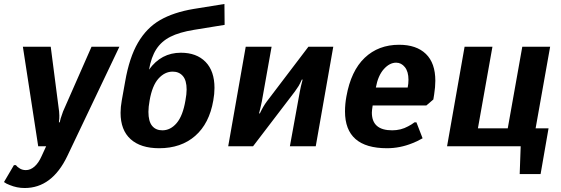

<svg xmlns="http://www.w3.org/2000/svg" viewBox="-42 -735 2822 965"><path d="M7 195Q-10 189 -22 180L28 95H38Q45 104 52 108Q67 120 88 120Q111 120 131.5 102Q152 84 167 50L190 0H150L73 -500H213L255 -175Q257 -152 256 -140L254 -120H258Q259 -125 263 -140Q265 -148 275 -175L418 -500H558L296 50Q219 210 82 210Q43 210 7 195Z M564 -168Q564 -197 570 -230L587 -325Q608 -446 651.5 -520.5Q695 -595 762.5 -634Q830 -673 931 -690L1086 -715L1087 -610L933 -585Q859 -573 814 -550Q769 -527 743.5 -487.5Q718 -448 707 -385Q768 -470 867 -470Q946 -470 991 -424Q1036 -378 1036 -293Q1036 -263 1030 -230Q1010 -114 939 -52Q868 10 758 10Q665 10 614.5 -35.5Q564 -81 564 -168ZM890 -230Q896 -262 896 -285Q896 -331 877 -353Q858 -375 826 -375Q786 -375 754.5 -340Q723 -305 710 -230Q704 -197 704 -173Q704 -125 722.5 -102.5Q741 -80 774 -80Q815 -80 846 -116.5Q877 -153 890 -230Z M1193 -500H1323L1274 -225Q1271 -209 1266.5 -191Q1262 -173 1260 -165H1264Q1281 -201 1299 -225L1508 -500H1633L1545 0H1415L1465 -275Q1469 -298 1479 -335H1475Q1465 -313 1459 -303Q1453 -293 1440 -275L1230 0H1105Z M1692 -175Q1692 -212 1699 -250Q1722 -379 1791 -444.5Q1860 -510 1964 -510Q2051 -510 2098.5 -464Q2146 -418 2146 -329Q2146 -298 2140 -260L2136 -235L2101 -205H1831Q1827 -179 1827 -169Q1827 -80 1929 -80Q1973 -80 2009 -100Q2027 -109 2041 -120H2051L2082 -40Q2052 -23 2030 -15Q1968 10 1903 10Q1692 10 1692 -175ZM2007 -295Q2011 -314 2011 -334Q2011 -375 1993 -397.5Q1975 -420 1949 -420Q1916 -420 1887 -387.5Q1858 -355 1847 -295Z M2570 140 2575 0H2205L2293 -500H2433L2360 -90H2510L2583 -500H2723L2650 -90H2715L2675 140Z"/></svg>

Font: Scada
Style: Bold Italic
Weight: 700
Italic angle: -10°
Version: Version 4.000